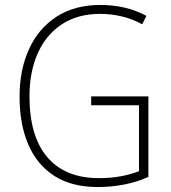

<svg xmlns="http://www.w3.org/2000/svg" viewBox="-20 -745 690 775"><path d="M348 -356H579V-31Q533 -10 480.5 0Q428 10 375 10Q270 10 200 -34.5Q130 -79 94.5 -161Q59 -243 59 -355Q59 -463 97 -546.5Q135 -630 208 -677.5Q281 -725 385 -725Q435 -725 481.5 -714.5Q528 -704 571 -681L554 -647Q511 -670 468.5 -679.5Q426 -689 384 -689Q293 -689 229 -646.5Q165 -604 132 -529Q99 -454 99 -356Q99 -195 171 -110.5Q243 -26 379 -26Q427 -26 467.5 -33.5Q508 -41 541 -54V-320H348Z"/></svg>

Font: Noto Sans Gujarati SemiCondensed ExtraLight
Style: Regular
Weight: 200
Width: 4
Designer: Jelle Bosma - Monotype Design Team, Universal Thirst
Foundry: Monotype Imaging Inc.
Version: Version 2.106; ttfautohint (v1.8.4.7-5d5b)